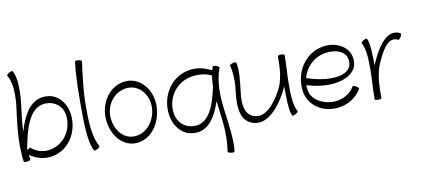

<svg xmlns="http://www.w3.org/2000/svg" viewBox="-88 -1149 3813 1730"><g transform="rotate(-10 1818.0 -283.5)"><path d="M37 -784C96 -682 76 -533 58 -403C42 -283 33 -161 44 -41L43 -35C42 -31 43 -27 46 -24C47 -14 48 -5 49 4C50 10 64 12 81 10C98 7 112 1 111 -4C109 -19 107 -33 105 -48C160 -8 227 12 294 4C464 -14 570 -185 539 -359C523 -450 460 -526 371 -538C217 -557 140 -427 92 -262C93 -307 96 -352 102 -397C121 -540 146 -721 91 -816C89 -820 74 -817 59 -808C45 -800 35 -789 37 -784ZM129 -109C125 -112 112 -104 101 -91V-90C100 -94 100 -98 99 -103C137 -301 191 -497 363 -476C430 -467 485 -418 496 -352C521 -210 428 -74 288 -58C230 -51 173 -71 129 -109Z M661 -804C644 -679 643 -535 643 -400C643 -258 643 -68 691 16C694 20 708 17 723 8C738 0 748 -11 745 -16C687 -117 687 -268 687 -400C687 -524 705 -664 723 -796C723 -801 710 -807 693 -810C676 -812 661 -810 661 -804Z M1082 16C1217 6 1305 -123 1314 -265C1325 -419 1220 -559 1077 -549C939 -539 844 -410 844 -267C844 -114 942 25 1082 16ZM888 -267C888 -380 970 -479 1082 -487C1194 -494 1279 -388 1271 -268C1263 -155 1187 -54 1077 -47C967 -39 888 -147 888 -267Z M1875 -544C1871 -533 1867 -522 1864 -511C1800 -544 1728 -561 1656 -548C1487 -519 1383 -348 1413 -174C1430 -81 1490 1 1581 15C1725 38 1804 -77 1854 -230C1858 -196 1862 -163 1867 -130C1883 -9 1894 114 1873 235C1872 240 1885 247 1902 250C1919 253 1934 251 1935 245C1950 160 1927 -9 1910 -136C1893 -266 1888 -399 1933 -523C1935 -528 1924 -537 1907 -543C1891 -548 1876 -549 1875 -544ZM1591 -47C1522 -57 1469 -112 1457 -182C1431 -325 1525 -462 1667 -487C1731 -498 1797 -494 1854 -465C1849 -433 1846 -400 1846 -366C1808 -186 1747 -22 1591 -47Z M2030 -525C2052 -442 2049 -355 2038 -269C2024 -156 2029 -29 2128 13C2259 70 2375 -63 2453 -203C2462 -220 2470 -238 2478 -256C2478 -160 2479 -28 2504 16C2507 20 2521 17 2536 8C2551 0 2561 -11 2558 -16C2522 -78 2522 -180 2522 -267C2522 -356 2531 -444 2531 -533C2531 -539 2517 -543 2500 -543C2483 -543 2469 -539 2469 -533C2469 -427 2466 -317 2414 -224C2351 -110 2259 2 2152 -44C2076 -77 2071 -176 2082 -264C2093 -357 2108 -475 2090 -541C2089 -547 2074 -547 2057 -543C2041 -538 2028 -530 2030 -525Z M3139 -118C3142 -122 3132 -133 3117 -142C3102 -150 3088 -154 3085 -149C3038 -67 2940 -30 2846 -46C2767 -60 2694 -106 2681 -182C2678 -199 2676 -216 2676 -232C2925 -153 3165 -226 3134 -404C3115 -513 2996 -569 2880 -548C2711 -519 2607 -348 2637 -174C2655 -76 2736 -2 2835 15C2955 36 3079 -13 3139 -118ZM2891 -487C2981 -503 3077 -476 3091 -396C3118 -244 2902 -221 2685 -295C2710 -391 2787 -469 2891 -487Z M3322 0C3322 -106 3323 -217 3365 -311C3413 -421 3476 -538 3564 -490C3569 -488 3580 -498 3588 -513C3596 -528 3599 -543 3594 -545C3482 -606 3386 -469 3325 -329C3321 -320 3317 -310 3313 -301C3313 -394 3310 -509 3287 -549C3284 -554 3270 -550 3255 -542C3240 -533 3230 -522 3233 -518C3269 -455 3269 -353 3269 -267C3269 -179 3260 -92 3260 -4C3260 -4 3260 -4 3260 -3C3260 -2 3260 -1 3260 0C3260 5 3274 10 3291 10C3309 10 3322 5 3322 0Z"/></g></svg>

Font: Nupuram ExtraLight
Style: Regular
Weight: 200
Designer: Santhosh Thottingal (santhosh.thottingal@gmail.com)
Foundry: SMC
Version: Version 1.000